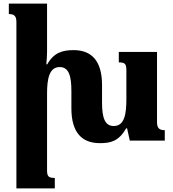

<svg xmlns="http://www.w3.org/2000/svg" viewBox="-20 -780 962 1065"><path d="M851 -102V-492H639V-434C675 -434 681 -424 681 -389V-231C681 -151 672 -81 611 -81C562 -81 546 -126 546 -211V-308C546 -445 486 -502 388 -502C325 -502 278 -487 242 -423H237C239 -447 241 -468 241 -493V-760H29V-702C57 -702 71 -693 71 -658V265H284V207C247 207 241 197 241 162V-261C241 -342 253 -408 311 -408C361 -408 376 -361 376 -275V-179C376 -44 435 14 534 14C594 14 638 4 680 -68H685L700 0H894V-58C866 -58 851 -67 851 -102Z"/></svg>

Font: Noto Serif Armenian Extra
Style: Regular
Weight: 800
Designer: Monotype Design Team
Foundry: Monotype Imaging Inc.
Version: Version 1.901